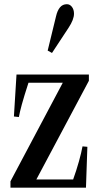

<svg xmlns="http://www.w3.org/2000/svg" viewBox="-20 -870 466 890"><path d="M28.5 0V-29.5L271 -486.5H112Q91 -421.5 81.2 -385.8Q71.5 -350 67.5 -327.5L44.5 -330L56.5 -524.5H392V-495.5L148.5 -38H319Q334 -79.5 345.8 -121.5Q357.5 -163.5 362.5 -191.5L385 -189.5L378.5 0ZM221 -624.5 201 -635.5 240 -795.5Q246 -821.5 258.2 -836Q270.5 -850.5 290 -850.5Q304 -850.5 313.5 -838Q323 -825.5 323 -806.5Q323 -779.5 298 -741.5Z"/></svg>

Font: Libre Caslon Condensed Medium
Style: Regular
Weight: 500
Designer: Pablo Impallari, Rodrigo Fuenzalida, Katja Schimmel, Ertekin Erdin
Foundry: Pablo Impallari, Rodrigo Fuenzalida
Version: Version 2.000; ttfautohint (v1.8.4.7-5d5b);gftools[0.9.33]